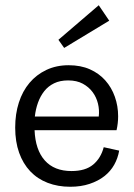

<svg xmlns="http://www.w3.org/2000/svg" viewBox="-20 -703 510 733"><path d="M225 -520 203 -551 357 -683 397 -624ZM435 -128Q430 -99 416 -74Q402 -49 378.5 -30.5Q355 -12 322 -1Q289 10 248 10Q201 10 162 -5Q123 -20 95.5 -49Q68 -78 53 -120Q38 -162 38 -216Q38 -268 52 -311.5Q66 -355 92.5 -386.5Q119 -418 157 -436Q195 -454 242 -454Q288 -454 323 -438.5Q358 -423 382 -396Q406 -369 418.5 -333.5Q431 -298 431 -259Q431 -233 425 -206H112Q115 -131 151 -90.5Q187 -50 253 -50Q306 -50 335.5 -74.5Q365 -99 376 -141ZM357 -258Q360 -283 354 -307.5Q348 -332 333.5 -351.5Q319 -371 296 -383.5Q273 -396 240 -396Q209 -396 186.5 -385Q164 -374 149 -355Q134 -336 125 -311Q116 -286 113 -258Z"/></svg>

Font: Zilla Slab Regular
Style: Regular
Weight: 400
Designer: Typotheque.com
Foundry: Typotheque type foundry
Version: Version 1.0; 2017